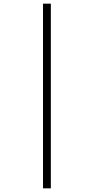

<svg xmlns="http://www.w3.org/2000/svg" viewBox="-20 -781 486 1042"><path d="M213.4 241.2V-761.2H255.9V241.2Z"/></svg>

Font: Open Sans SemiCondensed Light
Style: Italic
Weight: 300
Width: 4
Italic angle: -12°
Designer: Monotype Design Team
Foundry: Monotype Imaging Inc.
Version: Version 3.000